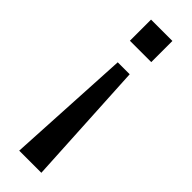

<svg xmlns="http://www.w3.org/2000/svg" viewBox="-232 -502 693 693"><g transform="rotate(45 114.5 -155.5)"><path d="M58 180 84 -297H145L171 180ZM60 -383V-491H169V-383Z"/></g></svg>

Font: Nunito Sans 10pt SemiCondensed Medium
Style: Regular
Weight: 500
Width: 4
Designer: Vernon Adams
Foundry: Vernon Adams
Version: Version 3.101;gftools[0.9.27]